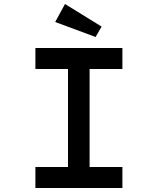

<svg xmlns="http://www.w3.org/2000/svg" viewBox="-20 -940 789 960"><path d="M488 -807 305 -920 256 -830 458 -755ZM592 0V-105H428V-595H592V-700H157V-595H320V-105H157V0Z"/></svg>

Font: Lexend Peta
Style: Regular
Weight: 400
Designer: Bonnie Shaver-Troup, Thomas Jockin
Foundry: Lexend
Version: Version 1.007